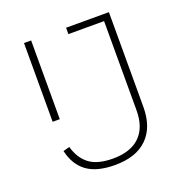

<svg xmlns="http://www.w3.org/2000/svg" viewBox="-128 -811 890 935"><g transform="rotate(-20 317.0 -343.0)"><path d="M537 -698V-207Q537 -102 479 -45Q421 12 312 12Q218 12 166.5 -25.5Q115 -63 98 -138L131 -147Q149 -84 191.5 -52.5Q234 -21 313 -21Q404 -21 452 -67.5Q500 -114 500 -203V-665H315V-698ZM97 -698H134V-290H97Z"/></g></svg>

Font: IBM Plex Sans Arabic ExtLt
Style: Regular
Weight: 200
Designer: Mike Abbink, Paul van der Laan, Pieter van Rosmalen, Wael Morcos, Khajak Apelian
Foundry: Bold Monday
Version: Version 1.2